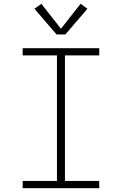

<svg xmlns="http://www.w3.org/2000/svg" viewBox="-20 -988 640 1008"><path d="M99 0V-38H279V-697H99V-735H501V-697H321V-38H501V0ZM277 -807 161 -942 197 -968 300 -837 403 -968 439 -942 323 -807Z"/></svg>

Font: Iosevka Curly Slab XLtEx
Style: Regular
Weight: 200
Width: 7
Monospace: yes
Designer: Belleve Invis
Foundry: Belleve Invis
Version: Version 11.1.0; ttfautohint (v1.8.3)